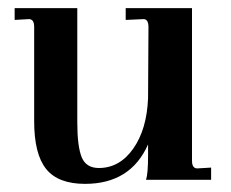

<svg xmlns="http://www.w3.org/2000/svg" viewBox="-20 -442 568 472"><path d="M189 10Q123 10 93.5 -26.5Q64 -63 64 -144V-376Q64 -395 51 -395L16 -393V-422H170V-141Q170 -82 181 -55Q192 -29 223 -29Q274 -29 307.5 -76.5Q341 -124 344 -201L345 -375Q345 -395 333 -395L289 -393V-422H452V-47Q452 -28 465 -28L499 -30V0H339Q344 -15 344 -60V-87Q301 10 189 10Z"/></svg>

Font: UnnaMedium
Style: Regular
Weight: 500
Designer: Jorge de Buen Unna
Foundry: Omnibus-Type
Version: Version 2.008;hotconv 1.0.109;makeotfexe 2.5.65596